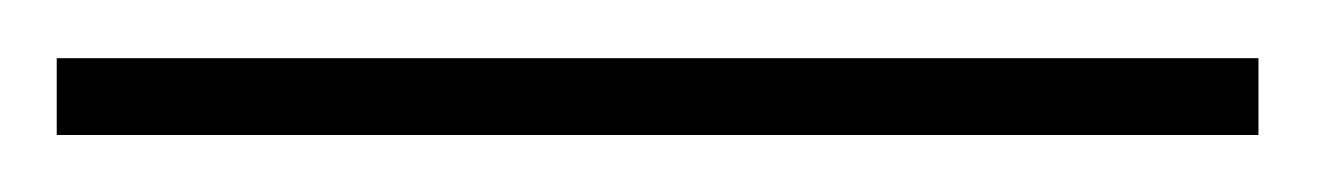

<svg xmlns="http://www.w3.org/2000/svg" viewBox="-20 -20 453 66"><path d="M412.6 26.4H-0.5V0H412.6Z"/></svg>

Font: RobotoDraft Thin
Style: Regular
Weight: 250
Version: Version 2.001153; 2014